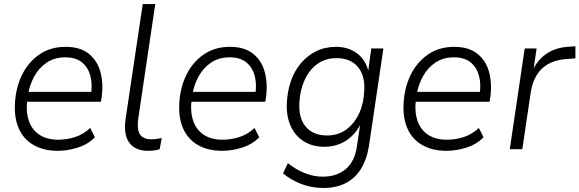

<svg xmlns="http://www.w3.org/2000/svg" viewBox="-20 -739 2870 951"><path d="M266 8Q197 8 147.5 -20Q98 -48 74 -100.5Q50 -153 54 -226Q58 -304 88.5 -367Q119 -430 174 -468.5Q229 -507 305 -507Q377 -507 420 -472.5Q463 -438 478 -380Q493 -322 483 -254L480 -235H97L105 -284H451L430 -267Q439 -321 427.5 -363.5Q416 -406 385.5 -430.5Q355 -455 303 -455Q250 -455 211.5 -429Q173 -403 150 -361Q127 -319 119 -272L116 -252Q107 -190 122 -143.5Q137 -97 174.5 -72Q212 -47 268 -47Q311 -47 351.5 -60Q392 -73 427 -105L450 -59Q416 -24 365.5 -8Q315 8 266 8Z M713 8Q650 8 620.5 -32Q591 -72 602 -149L687 -719H749L665 -153Q660 -117 665 -94Q670 -71 686.5 -60Q703 -49 730 -49Q742 -49 754.5 -50.5Q767 -52 781 -55L771 0Q759 4 744 6Q729 8 713 8Z M1080 8Q1011 8 961.5 -20Q912 -48 888 -100.5Q864 -153 868 -226Q872 -304 902.5 -367Q933 -430 988 -468.5Q1043 -507 1119 -507Q1191 -507 1234 -472.5Q1277 -438 1292 -380Q1307 -322 1297 -254L1294 -235H911L919 -284H1265L1244 -267Q1253 -321 1241.5 -363.5Q1230 -406 1199.5 -430.5Q1169 -455 1117 -455Q1064 -455 1025.5 -429Q987 -403 964 -361Q941 -319 933 -272L930 -252Q921 -190 936 -143.5Q951 -97 988.5 -72Q1026 -47 1082 -47Q1125 -47 1165.5 -60Q1206 -73 1241 -105L1264 -59Q1230 -24 1179.5 -8Q1129 8 1080 8Z M1582 192Q1522 192 1470.5 171.5Q1419 151 1382 120L1406 69Q1432 90 1459.5 104.5Q1487 119 1517 127.5Q1547 136 1579 136Q1648 136 1692.5 98.5Q1737 61 1748 -15L1765 -130L1768 -129Q1751 -92 1724 -66Q1697 -40 1662.5 -26Q1628 -12 1587 -12Q1527 -12 1484 -39.5Q1441 -67 1419 -116.5Q1397 -166 1401 -233Q1404 -289 1421.5 -339Q1439 -389 1471 -426.5Q1503 -464 1546.5 -485.5Q1590 -507 1645 -507Q1704 -507 1747.5 -475.5Q1791 -444 1806 -382H1803L1819 -499H1879L1808 -19Q1797 51 1767.5 98Q1738 145 1691.5 168.5Q1645 192 1582 192ZM1600 -68Q1656 -68 1696 -98Q1736 -128 1759 -178Q1782 -228 1784 -289Q1789 -364 1752.5 -407.5Q1716 -451 1647 -451Q1591 -451 1551 -421.5Q1511 -392 1488.5 -342Q1466 -292 1463 -232Q1458 -155 1494.5 -111.5Q1531 -68 1600 -68Z M2191 8Q2122 8 2072.5 -20Q2023 -48 1999 -100.5Q1975 -153 1979 -226Q1983 -304 2013.5 -367Q2044 -430 2099 -468.5Q2154 -507 2230 -507Q2302 -507 2345 -472.5Q2388 -438 2403 -380Q2418 -322 2408 -254L2405 -235H2022L2030 -284H2376L2355 -267Q2364 -321 2352.5 -363.5Q2341 -406 2310.5 -430.5Q2280 -455 2228 -455Q2175 -455 2136.5 -429Q2098 -403 2075 -361Q2052 -319 2044 -272L2041 -252Q2032 -190 2047 -143.5Q2062 -97 2099.5 -72Q2137 -47 2193 -47Q2236 -47 2276.5 -60Q2317 -73 2352 -105L2375 -59Q2341 -24 2290.5 -8Q2240 8 2191 8Z M2505 0 2579 -499H2638L2621 -384H2616Q2637 -436 2681.5 -469Q2726 -502 2791 -507L2830 -510V-450L2779 -446Q2726 -441 2691 -419.5Q2656 -398 2636 -363Q2616 -328 2609 -283L2567 0Z"/></svg>

Font: Nunitoga
Style: Light Italic
Weight: 300
Italic angle: -9°
Designer: Vernon Adams
Foundry: Vernon Adams
Version: Version 1.0